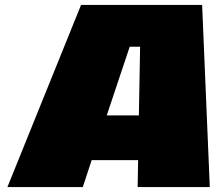

<svg xmlns="http://www.w3.org/2000/svg" viewBox="-20 -757 880 777"><path d="M10 0 308 -737H798L829 0H537L539 -109H351L315 0ZM412 -290H542L547 -568H505Z"/></svg>

Font: Tomorrow ExtraBold
Style: Italic
Weight: 800
Italic angle: -10°
Designer: Tony de Marco, Monica Rizzolli
Foundry: Just in Type
Version: Version 2.002